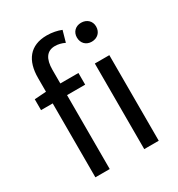

<svg xmlns="http://www.w3.org/2000/svg" viewBox="-189 -932 979 1055"><g transform="rotate(-30 300.0 -404.5)"><path d="M417 0H509V-543H417ZM463 -655C499 -655 525 -679 525 -716C525 -751 499 -775 463 -775C428 -775 403 -751 403 -716C403 -679 428 -655 463 -655ZM33 -469H107V0H198V-469H313V-543H198V-629C198 -699 223 -736 275 -736C294 -736 316 -731 336 -721L356 -792C331 -802 299 -809 265 -809C157 -809 107 -740 107 -630V-543L33 -538Z"/></g></svg>

Font: Noto Sans HK
Style: Regular
Weight: 400
Designer: Ryoko NISHIZUKA 西塚涼子 (kana, bopomofo & ideographs); Paul D. Hunt (Latin, Greek & Cyrillic); Sandoll Communications 산돌커뮤니
Foundry: Adobe
Version: Version 2.004;hotconv 1.0.118;makeotfexe 2.5.65603